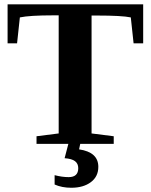

<svg xmlns="http://www.w3.org/2000/svg" viewBox="-20 -675 707 901"><path d="M151.4 0V-35.6L255.4 -48.8V-603H230.5Q118.7 -603 73.2 -593.3L60.1 -471.7H15.6V-654.8H651.9V-471.7H606.9L593.8 -593.3Q553.2 -602.1 433.6 -602.1H409.7V-48.8L513.7 -35.6V0ZM314.5 206.1Q270.5 206.1 236.3 190.9V147Q271.5 156.2 302.2 156.2Q347.2 156.2 347.2 114.3Q347.2 92.8 332 81.3Q316.9 69.8 283.2 67.4L308.1 -27.8H362.3L351.1 25.9Q441.4 39.1 441.4 107.9Q441.4 153.8 406.2 179.9Q371.1 206.1 314.5 206.1Z"/></svg>

Font: Liberation Serif
Style: Bold
Weight: 700
Designer: Steve Matteson
Foundry: Ascender Corporation
Version: Version 2.1.5